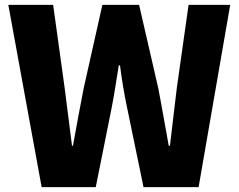

<svg xmlns="http://www.w3.org/2000/svg" viewBox="-20 -764 975 784"><path d="M150 0H371L436 -324C447 -381 456 -441 465 -497H470C477 -441 487 -381 499 -324L566 0H791L920 -744H750L702 -405C693 -328 683 -249 674 -169H669C654 -249 641 -329 626 -405L548 -744H398L322 -405C307 -328 292 -248 278 -169H274L244 -405L197 -744H14Z"/></svg>

Font: Noto Sans CJK Black
Style: Bold
Weight: 900
Designer: Ryoko NISHIZUKA (kana & ideographs); Paul D. Hunt (Latin, Greek & Cyrillic); Wenlong ZHANG (bopomofo); Sandoll Communica
Foundry: Adobe Systems Incorporated
Version: Version 1.000;PS 1;hotconv 1.0.78;makeotf.lib2.5.61930